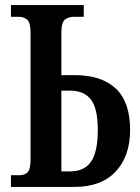

<svg xmlns="http://www.w3.org/2000/svg" viewBox="-20 -734 548 754"><path d="M23 0V-46H56Q76 -46 88 -57Q100 -68 100 -109V-604Q100 -645 87 -656.5Q74 -668 54 -668H23V-714H309V-668H270Q249 -668 235 -657Q221 -646 221 -605V-439H273Q379 -439 435 -386Q491 -333 491 -224Q491 -121 434.5 -60.5Q378 0 273 0ZM221 -61H256Q311 -61 337.5 -99Q364 -137 364 -224Q364 -308 337 -343Q310 -378 256 -378H221Z"/></svg>

Font: Noto Serif ExtraCondensed SemiBold
Style: Regular
Weight: 600
Width: 2
Designer: Monotype Design Team
Foundry: Monotype Imaging Inc.
Version: Version 2.015; ttfautohint (v1.8.4.7-5d5b)